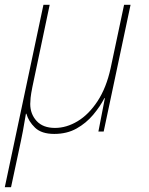

<svg xmlns="http://www.w3.org/2000/svg" viewBox="-38 -548 620 800"><path d="M-18 232 143 -528H169L97 -186Q91 -156 89.5 -140.5Q88 -125 88 -115Q88 -73 114.5 -44Q141 -15 191 -15Q239 -15 285.5 -43Q332 -71 368.5 -126.5Q405 -182 423 -264L479 -528H506L394 0H372L399 -139H397Q379 -104 350 -69.5Q321 -35 281 -12.5Q241 10 188 10Q135 10 108 -16Q81 -42 72 -74H70Q65 -42 57.5 -2.5Q50 37 39 87L8 232Z"/></svg>

Font: Noto Sans Disp Thin
Style: Italic
Weight: 100
Italic angle: -12°
Designer: Monotype Design Team
Foundry: Monotype Imaging Inc.
Version: Version 2.000;GOOG;noto-source:20170915:90ef993387c0